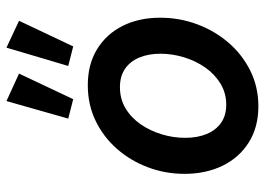

<svg xmlns="http://www.w3.org/2000/svg" viewBox="-134 -691 832 604"><g transform="rotate(-90 282.0 -389.0)"><path d="M249.5 7.8Q184.1 7.8 136.2 -22.2Q88.4 -52.2 62.7 -104.7Q37.1 -157.2 37.1 -224.6Q37.1 -284.7 57.6 -339.4Q78.1 -394 115.5 -436.8Q152.8 -479.5 203.9 -504.2Q254.9 -528.8 315.9 -528.8Q381.8 -528.8 429.4 -499.5Q477.1 -470.2 502.7 -418.9Q528.3 -367.7 528.3 -300.8Q528.3 -240.7 507.8 -185.3Q487.3 -129.9 450 -86.4Q412.6 -43 361.6 -17.6Q310.5 7.8 249.5 7.8ZM254.4 -93.3Q291 -93.3 320.8 -111.3Q350.6 -129.4 371.6 -159.4Q392.6 -189.5 403.8 -226.3Q415 -263.2 415 -300.3Q415 -338.4 402.8 -367.2Q390.6 -396 367.2 -411.9Q343.8 -427.7 309.6 -427.7Q272.5 -427.7 242.9 -409.9Q213.4 -392.1 192.9 -362.3Q172.4 -332.5 161.4 -296.1Q150.4 -259.8 150.4 -222.2Q150.4 -184.1 162.4 -155Q174.3 -126 197.5 -109.6Q220.7 -93.3 254.4 -93.3ZM438 -574.7 376.5 -590.3 434.1 -784.7 518.6 -745.1ZM272 -574.7 210.9 -590.3 266.1 -784.7 352.5 -745.1Z"/></g></svg>

Font: Reddit Sans SemiBold
Style: Italic
Weight: 600
Italic angle: -11.25°
Designer: Stephen Hutchings
Version: Version 1.013